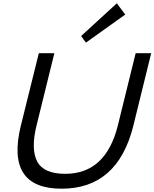

<svg xmlns="http://www.w3.org/2000/svg" viewBox="-20 -1132 935 1162"><path d="M895 -810 787 -371Q692 10 353 10Q13 10 106 -371L215 -810H309L201 -372Q166 -230 205 -155Q244 -80 375 -80Q620 -80 693 -372L801 -810ZM687 -1112 738 -1044 500 -874 471 -914Z"/></svg>

Font: Sinkin Sans 400 Italic
Style: Italic
Weight: 400
Italic angle: -112°
Designer: Keith Bates
Foundry: K-Type
Version: Sinkin Sans (version 1.0)  by Keith Bates   •   © 2014   www